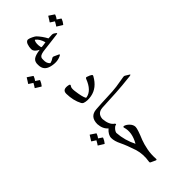

<svg xmlns="http://www.w3.org/2000/svg" viewBox="-35 -1430 2389 2389"><g transform="rotate(45 1159.0 -236.0)"><path d="M256 -439Q269 -457 272 -431Q273 -421 277 -392Q281 -363 287 -313Q293 -264 296.5 -234.5Q300 -205 301 -196Q309 -115 335 -99Q350 -88 379 -90Q397 -90 400 -69Q403 -47 396 -24Q389 -2 379 0Q323 4 296 -28Q268 -62 258 -147Q230 -94 200 -82Q178 -74 139 -81Q97 -89 80 -103Q61 -119 64 -138Q67 -160 83 -192Q100 -226 109 -235Q162 -286 235 -325Q232 -366 232 -386Q232 -406 241 -418ZM242 -264Q164 -242 130 -197Q126 -191 133 -187Q153 -177 180 -175.5Q207 -174 241 -181Q246 -182 252 -188Q251 -204 248.5 -223Q246 -242 242 -264ZM172 -611Q174 -614 180 -613Q197 -606 213 -597Q229 -588 243 -576Q247 -572 244 -568L201 -499Q199 -496 193 -501Q190 -504 177.5 -511.5Q165 -519 142 -532L108 -479Q105 -475 99 -480Q95 -483 79.5 -493Q64 -503 36 -520Q32 -522 35 -525L79 -591Q81 -594 86 -593Q101 -588 114.5 -580Q128 -572 140 -563Z M439 -211 467 -273Q475 -291 485 -274Q505 -237 509 -193.5Q513 -150 500 -98Q476 0 379 0Q369 0 358 -51Q353 -77 363 -86Q369 -91 379 -90Q438 -87 468 -122Q470 -124 468 -129Q462 -157 441 -187Q433 -198 439 -211ZM524 120Q526 117 532 118Q549 125 565 134Q581 143 595 155Q599 159 596 163L553 232Q551 235 545 230Q542 227 529.5 219.5Q517 212 494 199L460 252Q457 256 451 251Q447 248 431.5 238Q416 228 388 211Q384 209 387 206L431 140Q433 137 438 138Q453 143 466.5 151Q480 159 492 168Z M910 -322Q918 -347 925.5 -362.5Q933 -378 939 -385Q948 -395 962 -387Q1094 -314 1117 -190Q1123 -156 1122 -125Q1121 -94 1112 -68Q1106 -53 1091 -44Q1044 -19 991 -7Q938 5 881 6Q801 8 825 -96Q828 -107 837 -109Q844 -109 852 -102Q872 -86 927 -93Q1047 -108 1086 -131Q1089 -133 1088 -143Q1070 -243 925 -299Q905 -307 910 -322Z M1267 -720Q1271 -727 1274 -726Q1279 -726 1282 -705Q1300 -550 1306 -440Q1311 -336 1314.5 -273Q1318 -210 1319 -188Q1326 -96 1419 -90Q1446 -88 1440 -54Q1431 0 1419 0Q1288 0 1279 -122Q1275 -173 1272.5 -224.5Q1270 -276 1268 -328Q1265 -432 1256 -496.5Q1247 -561 1232 -643Q1229 -658 1235 -668Z M1663 -90Q1681 -85 1682 -79Q1684 -71 1682 -55Q1675 0 1663 0Q1609 0 1555 -61Q1509 -6 1419 0Q1409 0 1406 -15L1398 -57Q1395 -66 1402 -78Q1408 -88 1419 -90Q1529 -99 1567 -156Q1572 -164 1581 -164Q1590 -164 1590 -155Q1590 -147 1592 -143Q1625 -98 1663 -90ZM1583 71Q1585 68 1591 69Q1608 76 1624 85Q1640 94 1654 106Q1658 110 1655 114L1612 183Q1610 186 1604 181Q1601 178 1588.5 170.5Q1576 163 1553 150L1519 203Q1516 207 1510 202Q1506 199 1490.5 189Q1475 179 1447 162Q1443 160 1446 157L1490 91Q1492 88 1497 89Q1512 94 1525.5 102Q1539 110 1551 119Z M1669 -218Q1677 -250 1709 -281Q1743 -313 1780 -313Q1818 -313 1954 -256Q1979 -246 2011 -237.5Q2043 -229 2081 -221Q2158 -206 2239 -212Q2261 -213 2252 -194L2224 -133Q2218 -121 2203 -124Q2090 -143 1989 -113Q1865 -72 1791 -36Q1719 0 1663 0Q1657 0 1653 -10Q1642 -40 1648 -65Q1654 -88 1663 -90Q1735 -95 1801 -113.5Q1867 -132 1928 -163Q1796 -239 1685 -204Q1677 -201 1672 -206Q1668 -211 1669 -218Z"/></g></svg>

Font: Amiri Quran
Style: Regular
Weight: 400
Designer: Khaled Hosny
Version: Version 0.117